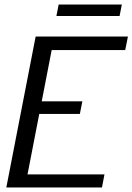

<svg xmlns="http://www.w3.org/2000/svg" viewBox="-20 -831 587 851"><path d="M8 0H432L443 -58H102L154 -326H334L345 -382H165L209 -609H535L547 -669H138ZM230 -760H510L520 -811H240Z"/></svg>

Font: KpSans
Style: Italic
Weight: 400
Italic angle: -11°
Version: Version 0.66